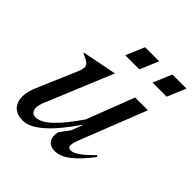

<svg xmlns="http://www.w3.org/2000/svg" viewBox="-188 -819 964 964"><g transform="rotate(45 294.5 -336.5)"><path d="M288.1 -74.2 327.1 -126 350.1 -185.1H347.2Q212.4 11.2 121.1 11.2Q61 11.2 41.5 -33.4Q22 -78.1 51.8 -148.9L144 -365.2Q154.8 -392.6 150.6 -406Q146.5 -419.4 126 -430.2L92.8 -446.8L280.8 -483.9L133.8 -128.9Q120.6 -98.1 122.1 -79.8Q123.5 -61.5 132.3 -53.7Q141.1 -45.9 155.8 -45.9Q224.6 -45.9 340.8 -217.8L438 -470.2H528.8L387.2 -110.8Q375 -76.2 378.7 -64.7Q382.3 -53.2 397.9 -53.2Q433.6 -53.2 506.8 -129.9L515.1 -125Q464.4 -58.1 422.9 -26.1Q381.3 5.9 341.8 5.9Q309.6 5.9 294.7 -15.1Q279.8 -36.1 288.1 -74.2ZM252.9 -585 294.9 -684.1H395L353 -585ZM446.8 -585 488.8 -684.1H588.9L546.9 -585Z"/></g></svg>

Font: Redaction
Style: Italic
Weight: 400
Designer: Jeremy Mickel / Forest Young
Foundry: MCKL
Version: Version 2.001;hotconv 1.0.113;makeotfexe 2.5.65598 DEVELOPME